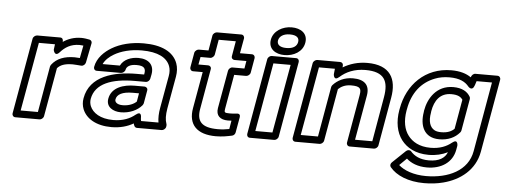

<svg xmlns="http://www.w3.org/2000/svg" viewBox="-59 -931 3509 1331"><g transform="rotate(5 1696.0 -265.0)"><path d="M466 -513C473 -513 485 -512 493 -511L476 -423C462 -424 452 -425 440 -425C370 -425 316 -405 281 -359C278 -355 276 -349 275 -346L219 -25H99L184 -503H296L291 -464C291 -464 300 -413 334 -451C365 -486 405 -513 466 -513ZM328 -553H168C157 -553 141 -543 138 -528L45 0C43 11 51 25 66 25H235C246 25 261 15 264 0L324 -339C344 -361 373 -375 431 -375C447 -375 473 -372 490 -371C506 -370 518 -383 521 -396L548 -532C550 -542 544 -553 532 -556C518 -559 494 -563 475 -563C425 -563 383 -548 348 -524C350 -539 345 -553 328 -553Z M1061 -128C1054 -89 1053 -55 1058 -25H937C935 -33 934 -41 934 -51C934 -51 936 -98 895 -65C861 -37 812 -15 744 -15C653 -15 600 -52 581 -98C575 -114 573 -130 576 -148C595 -255 709 -298 870 -298H946C961 -298 973 -312 975 -323L981 -353C993 -418 954 -459 881 -459C831 -459 779 -440 757 -395H637C651 -425 678 -449 709 -467C755 -494 821 -513 900 -513C1013 -513 1076 -478 1097 -421C1104 -402 1106 -379 1101 -352ZM913 25H1085C1096 25 1111 15 1114 0L1115 -8C1116 -12 1115 -16 1114 -20C1104 -48 1103 -81 1111 -128L1151 -352C1157 -386 1155 -418 1145 -445C1116 -524 1031 -563 909 -563C822 -563 746 -543 689 -509C642 -481 591 -435 580 -370C578 -359 585 -345 600 -345H769C780 -345 796 -355 799 -370C803 -391 824 -409 872 -409C926 -409 938 -390 931 -353L930 -348H879C719 -348 553 -304 526 -148C521 -121 524 -95 533 -72C559 -7 631 35 735 35C796 35 847 20 888 -4C891 9 896 25 913 25ZM697 -159C687 -101 738 -73 791 -73C852 -73 906 -97 938 -135C941 -139 944 -145 945 -149L961 -240C964 -255 951 -265 940 -265H871C798 -265 711 -241 697 -159ZM747 -159C753 -194 790 -215 862 -215H906L896 -157C878 -139 844 -123 800 -123C759 -123 744 -142 747 -159Z M1471 -15C1358 -15 1322 -58 1338 -146L1387 -425C1390 -440 1378 -450 1367 -450H1299L1309 -503H1376C1391 -503 1404 -517 1406 -528L1424 -633H1543L1525 -528C1522 -513 1534 -503 1545 -503H1628L1619 -450H1536C1521 -450 1509 -436 1507 -425L1460 -161C1451 -108 1482 -81 1536 -81C1545 -81 1553 -82 1561 -82L1551 -23C1525 -18 1502 -15 1471 -15ZM1462 35C1506 35 1541 28 1574 21C1585 19 1595 9 1597 -3L1616 -110C1621 -138 1597 -135 1590 -134C1578 -132 1562 -131 1544 -131C1506 -131 1506 -136 1510 -161L1552 -400H1635C1646 -400 1662 -410 1665 -425L1683 -528C1685 -539 1677 -553 1662 -553H1579L1598 -658C1600 -669 1592 -683 1577 -683H1408C1397 -683 1381 -673 1378 -658L1360 -553H1293C1282 -553 1266 -543 1263 -528L1245 -425C1243 -414 1251 -400 1266 -400H1333L1288 -146C1267 -29 1331 35 1462 35Z M1851 -25H1732L1816 -503H1936ZM1868 25C1879 25 1894 15 1897 0L1990 -528C1992 -539 1985 -553 1970 -553H1800C1789 -553 1774 -543 1771 -528L1678 0C1676 11 1683 25 1698 25ZM1896 -617C1847 -617 1829 -638 1834 -665C1839 -691 1865 -713 1913 -713C1962 -713 1979 -693 1974 -665C1969 -637 1945 -617 1896 -617ZM1887 -567C1950 -567 2013 -600 2024 -665C2035 -730 1984 -763 1921 -763C1859 -763 1795 -728 1784 -665C1773 -600 1825 -567 1887 -567Z M2375 -448C2315 -448 2267 -423 2236 -388C2232 -384 2230 -378 2229 -373L2168 -25H2048L2133 -503H2244L2240 -465C2240 -465 2241 -414 2281 -450C2321 -486 2379 -513 2456 -513C2588 -513 2620 -450 2600 -336L2546 -25H2426L2481 -337C2494 -411 2455 -448 2375 -448ZM2366 -398C2429 -398 2439 -383 2431 -337L2372 0C2370 11 2378 25 2393 25H2562C2573 25 2588 15 2591 0L2650 -336C2674 -470 2624 -563 2465 -563C2399 -563 2343 -545 2296 -517L2297 -530C2298 -543 2289 -553 2276 -553H2117C2106 -553 2090 -543 2087 -528L1994 0C1992 11 2000 25 2015 25H2184C2195 25 2210 15 2213 0L2277 -364C2296 -382 2324 -398 2366 -398Z M2937 183C2851 183 2783 157 2746 123L2796 74C2828 103 2875 123 2939 123C3036 123 3115 74 3131 -17L3136 -45C3136 -45 3139 -97 3097 -63C3063 -35 3016 -15 2952 -15C2873 -15 2824 -46 2795 -84C2764 -124 2751 -183 2764 -258L2766 -268C2786 -382 2847 -459 2940 -495C2970 -507 3004 -513 3041 -513C3112 -513 3151 -492 3176 -461C3176 -461 3205 -426 3221 -475L3230 -503H3337L3252 -18C3228 120 3092 183 2937 183ZM3187 -526C3155 -549 3110 -563 3050 -563C2867 -563 2745 -434 2716 -268L2714 -258C2699 -173 2714 -100 2753 -49C2789 -2 2850 35 2943 35C2993 35 3037 24 3075 5C3059 46 3019 73 2948 73C2885 73 2846 51 2820 21C2811 11 2794 13 2784 23L2694 109C2684 118 2682 133 2689 142C2733 197 2819 233 2928 233C2975 233 3019 228 3061 217C3178 187 3279 110 3302 -18L3392 -528C3394 -539 3386 -553 3371 -553H3218C3203 -553 3192 -541 3187 -526ZM3007 -79C3068 -79 3116 -101 3148 -139C3152 -143 3154 -149 3155 -153L3194 -375C3195 -380 3194 -386 3192 -390C3172 -426 3134 -448 3073 -448C2957 -448 2900 -355 2885 -268L2884 -258C2868 -165 2899 -79 3007 -79ZM3143 -366 3107 -161C3089 -143 3062 -129 3016 -129C2997 -129 2981 -132 2970 -138C2936 -156 2923 -198 2934 -258L2935 -268C2948 -344 2986 -398 3064 -398C3109 -398 3130 -385 3143 -366Z"/></g></svg>

Font: Asimov
Style: XWidOuIt
Weight: 500
Designer: Google
Version: Version 2.000980; 2014